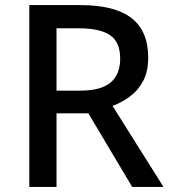

<svg xmlns="http://www.w3.org/2000/svg" viewBox="-20 -734 672 754"><path d="M295 -714Q431 -714 496.5 -663Q562 -612 562 -508Q562 -453 542 -415.5Q522 -378 489.5 -354.5Q457 -331 422 -318L622 0H499L327 -289H202V0H95V-714ZM288 -623H202V-378H293Q377 -378 414.5 -410Q452 -442 452 -504Q452 -569 412 -596Q372 -623 288 -623Z"/></svg>

Font: Noto Sans Tai Tham Medium
Style: Regular
Weight: 500
Designer: Monotype Design Team 2013. Revised by David WIlliams 2020
Foundry: Monotype Imaging Inc.
Version: Version 2.002; ttfautohint (v1.8.4.7-5d5b)